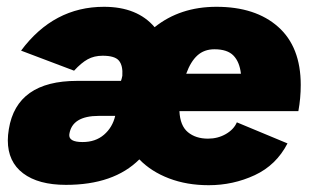

<svg xmlns="http://www.w3.org/2000/svg" viewBox="-20 -532 916 565"><path d="M3 -119Q3 -134 6 -152Q29 -294 207 -294H336Q338 -299 340 -309Q342 -339 330 -353.5Q318 -368 282 -368Q257 -368 238 -357.5Q219 -347 198 -324L42 -383Q138 -512 286 -512Q384 -512 435 -452Q510 -512 617 -512Q732 -512 798.5 -453Q865 -394 865 -282Q865 -243 858 -205H508Q510 -162 533 -143Q556 -124 592 -124Q621 -124 644.5 -137.5Q668 -151 677 -172L826 -110Q793 -46 729.5 -16.5Q666 13 594 13Q530 13 477.5 -7Q425 -27 390 -63Q315 12 174 12Q93 12 48 -22Q3 -56 3 -119ZM223 -114Q261 -114 286 -135.5Q311 -157 319 -191H271Q192 -191 184 -137Q181 -114 223 -114ZM689 -315Q685 -350 667 -368.5Q649 -387 611 -387Q581 -387 561 -369Q541 -351 528 -315Z"/></svg>

Font: Oak Sans Black
Style: Italic
Weight: 900
Italic angle: -9.5°
Foundry: Erik Kennedy, Walven
Version: Version 1.000